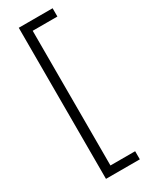

<svg xmlns="http://www.w3.org/2000/svg" viewBox="-226 -760 753 963"><g transform="rotate(-30 150.5 -278.5)"><path d="M273 159V112H130V-668H273V-716H77V159Z"/></g></svg>

Font: Noto Sans Display SemiCondensed Light
Style: Regular
Weight: 300
Width: 4
Designer: Monotype Design Team
Foundry: Monotype Imaging Inc.
Version: Version 1.900